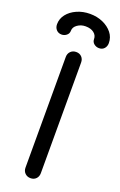

<svg xmlns="http://www.w3.org/2000/svg" viewBox="-203 -1067 701 1117"><g transform="rotate(20 147.5 -508.5)"><path d="M148 0Q127 0 113.5 -13.5Q100 -27 100 -48V-733Q100 -754 113.5 -767.5Q127 -781 148 -781Q169 -781 182 -767.5Q195 -754 195 -733V-48Q195 -27 182 -13.5Q169 0 148 0ZM32 -847Q12 -847 -0.5 -860.5Q-13 -874 -13 -895Q-13 -929 8.5 -956.5Q30 -984 67 -1000.5Q104 -1017 148 -1017Q192 -1017 228 -1001Q264 -985 286 -957.5Q308 -930 308 -894Q308 -874 296 -860.5Q284 -847 264 -847Q246 -847 232.5 -858Q219 -869 219 -887Q219 -910 200 -925Q181 -940 148 -940Q120 -940 98 -924.5Q76 -909 76 -887Q76 -869 62.5 -858Q49 -847 32 -847Z"/></g></svg>

Font: Comfortaa SemiBold
Style: Regular
Weight: 600
Designer: Johan Aakerlund
Foundry: Johan Aakerlund
Version: Version 3.104; ttfautohint (v1.8.1.43-b0c9)